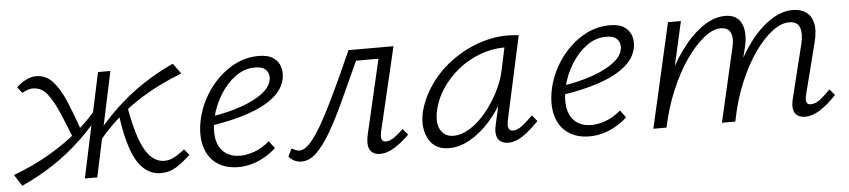

<svg xmlns="http://www.w3.org/2000/svg" viewBox="-34 -585 3343 756"><g transform="rotate(-5 1637.5 -206.5)"><path d="M29 7 0 -38Q44 -54 90 -76.5Q136 -99 182 -129Q228 -159 271.5 -196.5Q315 -234 352 -282L371 -268Q322 -203 267.5 -151.5Q213 -100 153.5 -61Q94 -22 29 7ZM251 -148Q225 -215 203.5 -265Q182 -315 159.5 -343Q137 -371 104 -371Q91 -371 79 -366Q67 -361 61 -357L43 -381Q58 -396 79 -407Q100 -418 120 -418Q160 -418 187 -387.5Q214 -357 236 -304.5Q258 -252 282 -182ZM277 0 365 -413H414L326 0ZM342 -131 324 -145Q373 -210 426.5 -261.5Q480 -313 539 -352Q598 -391 661 -420L691 -379Q647 -362 601.5 -339.5Q556 -317 510.5 -287Q465 -257 422.5 -218Q380 -179 342 -131ZM578 5Q540 5 511 -20.5Q482 -46 462.5 -100.5Q443 -155 432 -241L467 -275Q481 -190 499.5 -139Q518 -88 542 -65Q566 -42 595 -42Q613 -42 628 -49Q643 -56 655.5 -65Q668 -74 676 -80L695 -57Q668 -31 640 -13Q612 5 578 5Z M884 8Q832 8 797.5 -17Q763 -42 751 -87.5Q739 -133 752 -193Q766 -254 802.5 -306Q839 -358 890.5 -389.5Q942 -421 1000 -421Q1038 -421 1058.5 -406.5Q1079 -392 1085.5 -369.5Q1092 -347 1087 -323Q1078 -281 1038.5 -249.5Q999 -218 935.5 -197Q872 -176 792 -164L793 -199Q863 -210 915 -228.5Q967 -247 998.5 -271Q1030 -295 1035 -321Q1038 -331 1035.5 -344Q1033 -357 1021 -367Q1009 -377 982 -377Q940 -377 904.5 -351Q869 -325 843.5 -283.5Q818 -242 807 -196Q796 -149 802 -113Q808 -77 832 -56.5Q856 -36 895 -36Q921 -36 951.5 -47Q982 -58 1011 -83L1033 -54Q1011 -34 986 -20Q961 -6 935.5 1Q910 8 884 8Z M1133 8Q1117 8 1103 0.5Q1089 -7 1083 -16L1098 -47Q1105 -43 1113 -39.5Q1121 -36 1128 -36Q1149 -36 1172 -61.5Q1195 -87 1222.5 -136Q1250 -185 1283 -255Q1316 -325 1355 -413H1502L1493 -369H1381Q1344 -288 1312.5 -219Q1281 -150 1251.5 -99Q1222 -48 1193.5 -20Q1165 8 1133 8ZM1444 5Q1427 5 1415 -3Q1403 -11 1399 -28.5Q1395 -46 1402 -77L1480 -413H1533L1455 -82Q1451 -64 1454 -53Q1457 -42 1471 -42Q1487 -42 1505 -55Q1523 -68 1540 -85L1560 -61Q1532 -33 1502 -14Q1472 5 1444 5Z M1717 6Q1661 6 1637 -36.5Q1613 -79 1624 -138Q1637 -195 1671.5 -246Q1706 -297 1756 -335Q1806 -373 1865 -394.5Q1924 -416 1984 -416Q1998 -416 2009 -415Q2020 -414 2028 -413L1956 -83Q1947 -41 1974 -41Q1990 -41 2009.5 -56Q2029 -71 2052 -94L2072 -70Q2037 -34 2008 -14.5Q1979 5 1951 5Q1933 5 1921 -3Q1909 -11 1905 -27.5Q1901 -44 1907 -70L1946 -243L1980 -277Q1967 -222 1940 -171.5Q1913 -121 1877 -81Q1841 -41 1799.5 -17.5Q1758 6 1717 6ZM1737 -41Q1770 -41 1803.5 -62Q1837 -83 1866 -118Q1895 -153 1917 -195Q1939 -237 1948 -278L1972 -391L2000 -368Q1994 -369 1985 -369.5Q1976 -370 1968 -370Q1920 -370 1873 -353Q1826 -336 1786 -304.5Q1746 -273 1718 -230.5Q1690 -188 1680 -138Q1672 -91 1689 -66Q1706 -41 1737 -41Z M2272 8Q2220 8 2185.5 -17Q2151 -42 2139 -87.5Q2127 -133 2140 -193Q2154 -254 2190.5 -306Q2227 -358 2278.5 -389.5Q2330 -421 2388 -421Q2426 -421 2446.5 -406.5Q2467 -392 2473.5 -369.5Q2480 -347 2475 -323Q2466 -281 2426.5 -249.5Q2387 -218 2323.5 -197Q2260 -176 2180 -164L2181 -199Q2251 -210 2303 -228.5Q2355 -247 2386.5 -271Q2418 -295 2423 -321Q2426 -331 2423.5 -344Q2421 -357 2409 -367Q2397 -377 2370 -377Q2328 -377 2292.5 -351Q2257 -325 2231.5 -283.5Q2206 -242 2195 -196Q2184 -149 2190 -113Q2196 -77 2220 -56.5Q2244 -36 2283 -36Q2309 -36 2339.5 -47Q2370 -58 2399 -83L2421 -54Q2399 -34 2374 -20Q2349 -6 2323.5 1Q2298 8 2272 8Z M3124 5Q3106 5 3094 -3Q3082 -11 3078.5 -27Q3075 -43 3081 -69L3134 -284Q3143 -321 3134.5 -346Q3126 -371 3093 -371Q3061 -371 3025.5 -344Q2990 -317 2955.5 -268Q2921 -219 2892.5 -151Q2864 -83 2848 0H2810Q2832 -99 2866 -177Q2900 -255 2940.5 -308.5Q2981 -362 3025 -390Q3069 -418 3110 -418Q3142 -418 3163 -403.5Q3184 -389 3191 -359Q3198 -329 3186 -283L3135 -82Q3130 -64 3133 -53Q3136 -42 3150 -42Q3168 -42 3186.5 -56Q3205 -70 3228 -94L3248 -70Q3215 -35 3184 -15Q3153 5 3124 5ZM2524 0 2618 -413H2669L2576 0ZM2541 0Q2561 -89 2593.5 -165Q2626 -241 2667 -297.5Q2708 -354 2753.5 -386Q2799 -418 2844 -418Q2891 -418 2908 -382Q2925 -346 2911 -288L2840 0H2795L2861 -287Q2871 -325 2862 -348Q2853 -371 2822 -371Q2791 -371 2755 -342Q2719 -313 2684 -262.5Q2649 -212 2620.5 -144.5Q2592 -77 2576 0Z"/></g></svg>

Font: Ysabeau Office Light
Style: Italic
Weight: 300
Italic angle: -12°
Designer: Christian Thalmann (Catharsis Fonts)
Version: Version 2.001;gftools[0.9.30]; featfreeze: tnum,lnum,ss02